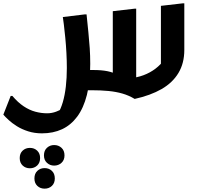

<svg xmlns="http://www.w3.org/2000/svg" viewBox="-58 -540 1206 1149"><path d="M461 0 412 -121H502Q549 -121 584.5 -114Q620 -107 649 -91L617 -42V-473L747 -488H757V-15L716 -72Q761 -75 801 -90Q841 -105 873 -129.5Q905 -154 925 -184L905 -95V-505L1035 -520H1045V-241Q1045 -162 1010 -103.5Q975 -45 909 -7Q843 31 748 52Q713 31 675 20Q637 9 591.5 4.5Q546 0 487 0ZM16 34Q49 73 83.5 96Q118 119 153.5 128.5Q189 138 224 138Q252 138 278.5 128Q305 118 327 104L288 141Q306 112 318 71Q330 30 336 -22Q342 -74 342 -133Q342 -175 339.5 -223Q337 -271 332.5 -316Q328 -361 324 -394Q320 -427 318 -438L450 -454H460Q466 -394 471 -345.5Q476 -297 479 -252Q482 -207 482 -158Q482 -51 462 28Q442 107 404 158Q366 209 313 233.5Q260 258 193 258Q149 258 111 246Q73 234 43.5 215.5Q14 197 -6.5 178Q-27 159 -38 146L6 34ZM205 390Q205 361 223 344.5Q241 328 266 328Q292 328 310 344.5Q328 361 328 390Q328 418 310 434.5Q292 451 266 451Q241 451 223 434.5Q205 418 205 390ZM60 406Q60 378 77.5 361.5Q95 345 121 345Q147 345 164.5 361.5Q182 378 182 406Q182 434 164.5 450.5Q147 467 121 467Q95 467 77.5 450.5Q60 434 60 406ZM148 528Q148 499 165.5 482.5Q183 466 209 466Q235 466 252.5 482.5Q270 499 270 528Q270 556 252.5 572.5Q235 589 209 589Q183 589 165.5 572.5Q148 556 148 528Z"/></svg>

Font: Kufam SemiBold
Style: Italic
Weight: 600
Italic angle: -11°
Designer: Artur Schmal
Foundry: Original Type
Version: Version 1.301; ttfautohint (v1.8.3)